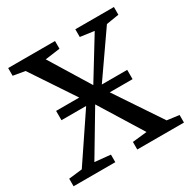

<svg xmlns="http://www.w3.org/2000/svg" viewBox="-165 -899 1045 1056"><g transform="rotate(-30 357.5 -371.5)"><path d="M92.5 -58 302.5 -370 95.5 -681 20.5 -694V-743H318V-694L223.5 -681L379 -427.5L535 -682L447 -694V-743H692V-694L612 -681L409.5 -390L631.5 -58L708 -48V0H411.5V-48L503.5 -58L335 -330.5L172.5 -58L272 -48V0H7V-48ZM582.5 -407V-348H131V-407Z"/></g></svg>

Font: Merriweather 24pt
Style: Regular
Weight: 400
Designer: Eben Sorkin
Foundry: Eben Sorkin
Version: Version 2.100